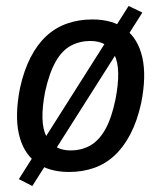

<svg xmlns="http://www.w3.org/2000/svg" viewBox="-20 -566 538 642"><path d="M211 9Q142 9 99.5 -23.5Q57 -56 43 -118.5Q29 -181 47 -272Q60 -331 82.5 -374.5Q105 -418 135.5 -446Q166 -474 205 -487.5Q244 -501 289 -501Q357 -501 399.5 -468.5Q442 -436 456 -373.5Q470 -311 452 -221Q439 -162 416.5 -118.5Q394 -75 363.5 -46.5Q333 -18 294.5 -4.5Q256 9 211 9ZM216 -63Q252 -63 281 -79Q310 -95 331.5 -132.5Q353 -170 366 -233Q386 -335 363 -382Q340 -429 282 -429Q247 -429 217.5 -413.5Q188 -398 166.5 -360.5Q145 -323 131 -260Q111 -157 135 -110Q159 -63 216 -63ZM88 56 43 33 410 -546 456 -524Z"/></svg>

Font: Nunito Sans 10pt Condensed SemiBold
Style: Italic
Weight: 600
Width: 3
Italic angle: -9°
Designer: Vernon Adams
Foundry: Vernon Adams
Version: Version 3.101;gftools[0.9.27]